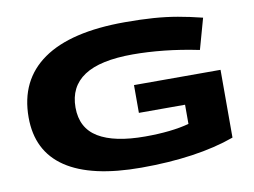

<svg xmlns="http://www.w3.org/2000/svg" viewBox="-77 -823 1253 946"><g transform="rotate(-10 549.0 -350.0)"><path d="M53 -330Q53 -516 191.5 -613Q330 -710 601 -710Q681 -710 743.5 -705.5Q806 -701 863.5 -691Q921 -681 985 -665L942 -511Q850 -530 767.5 -538.5Q685 -547 612 -547Q448 -547 368.5 -494.5Q289 -442 289 -338Q289 -235 369 -186.5Q449 -138 603 -138Q734 -138 823 -162V-258H592V-397H1025V-58Q931 -24 813 -7Q695 10 558 10Q308 10 180.5 -75.5Q53 -161 53 -330Z"/></g></svg>

Font: Georama ExtraExtended
Style: Bold
Weight: 700
Width: 8
Designer: Jean-Baptiste Levee
Foundry: Production Type
Version: Version 1.000